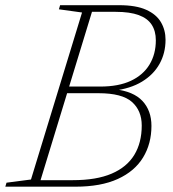

<svg xmlns="http://www.w3.org/2000/svg" viewBox="-47 -702 650 722"><path d="M284.5 -657.5 289.5 -682.5H401Q464.5 -682.5 502.8 -665.2Q541 -648 558.2 -618.5Q575.5 -589 575.5 -552.5Q575.5 -502.5 553 -462Q530.5 -421.5 487 -395Q443.5 -368.5 379.5 -361L384 -366.5Q455 -358.5 488.8 -322.2Q522.5 -286 522.5 -228.5Q522.5 -161.5 491 -109.8Q459.5 -58 396 -29Q332.5 0 237 0H81.5L90.5 -24.5H227Q315.5 -24.5 372.8 -49Q430 -73.5 458 -119.5Q486 -165.5 486 -230Q486 -286 449 -318.8Q412 -351.5 323.5 -351.5H189.5L199.5 -376.5H330Q399 -376.5 445.2 -398.2Q491.5 -420 515.2 -459.2Q539 -498.5 539 -550.5Q539 -585 523.5 -609Q508 -633 474.8 -645.2Q441.5 -657.5 388 -657.5ZM261.5 -655 174.5 -667 179 -682.5H306.5L98 0H-27L-22.5 -15L69.5 -27Z"/></svg>

Font: Newsreader ExtraLight
Style: Italic
Weight: 250
Italic angle: -17°
Designer: Hugues Gentile
Foundry: Production Type
Version: Version 1.003